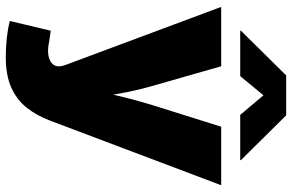

<svg xmlns="http://www.w3.org/2000/svg" viewBox="-193 -611 1011 665"><g transform="rotate(90 312.5 -278.5)"><path d="M52.7 192.9 86.4 51.3 123.5 56.6Q152.3 63 172.9 59.1Q193.4 55.2 202.9 43.5Q212.4 31.7 209 14.2L205.1 0.5L3.9 -539.1H209.5L278.8 -296.9Q294.4 -241.7 304.2 -185.5Q314 -129.4 327.1 -64.5H286.6Q299.3 -129.4 312.7 -186Q326.2 -242.7 342.8 -296.9L418.9 -539.1H621.6L397.9 53.2Q380.9 99.1 353.5 133.8Q326.2 168.5 283.7 187.7Q241.2 207 177.2 207Q144 207 111.1 203.4Q78.1 199.7 52.7 192.9ZM243.7 -605H86.4V-607.4L241.2 -764.2H379.4L534.7 -607.4V-605H377.9L310.1 -685.5Z"/></g></svg>

Font: Inter 18pt Black
Style: Regular
Weight: 900
Designer: Rasmus Andersson
Foundry: rsms
Version: Version 4.001;git-66647c0bb